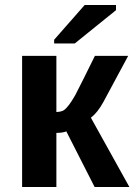

<svg xmlns="http://www.w3.org/2000/svg" viewBox="-20 -753 541 773"><path d="M69 0V-528H207V-302Q227 -303 236.5 -309Q246 -315 258 -331Q268 -344 283 -370Q313 -428 362 -528H496L396 -342Q373 -300 346 -279L501 0H361L247 -224Q232 -218 207 -218V0ZM281 -578H198V-593L321 -733H447V-712Z"/></svg>

Font: Libra Sans
Style: Bold
Weight: 700
Foundry: Context Ltd
Version: Version 1.000